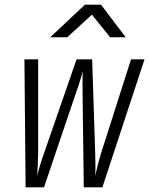

<svg xmlns="http://www.w3.org/2000/svg" viewBox="-20 -805 641 825"><path d="M196 -645H269L375 -742L453 -645H520L414 -785H345ZM90 0H169L300 -387C313 -423 330 -473 335 -499C334 -473 335 -423 335 -387L340 0H420L601 -550H543L415 -149C403 -110 395 -76 389 -49C391 -76 390 -110 389 -149L376 -550H309L170 -149C155 -107 146 -75 139 -49C142 -75 143 -107 144 -149V-550H85Z"/></svg>

Font: JetBrains Mono ExtraLight
Style: Italic
Weight: 240
Italic angle: -9°
Monospace: yes
Designer: Philipp Nurullin, Konstantin Bulenkov
Foundry: JetBrains
Version: Version 2.305